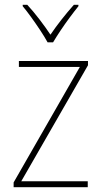

<svg xmlns="http://www.w3.org/2000/svg" viewBox="-20 -876 423 803"><path d="M347 -93H37V-113L314 -596H59V-621H348V-603L69 -118H347ZM179 -699Q167 -721 148.5 -749Q130 -777 110.5 -804Q91 -831 75 -850V-856H94Q119 -829 145 -795Q171 -761 191 -731Q234 -794 289 -856H308V-850Q291 -829 271 -802Q251 -775 233 -748Q215 -721 202 -699Z"/></svg>

Font: Noto Sans Kannada UI SemiCondensed Thin
Style: Regular
Weight: 100
Width: 4
Designer: Jelle Bosma - Monotype Design Team
Foundry: Monotype Imaging Inc.
Version: Version 2.005; ttfautohint (v1.8.4.7-5d5b)